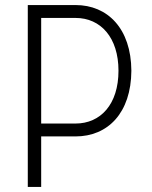

<svg xmlns="http://www.w3.org/2000/svg" viewBox="-20 -540 600 760"><path d="M279 -51H143V-469H279C379 -469 449 -391 449 -260C449 -127 378 -51 279 -51ZM90 200H143V0H279C407 0 499 -93 500 -260C499 -427 406 -520 279 -520H90Z"/></svg>

Font: Grotesk 01 Extrafine
Style: Bold
Weight: 400
Designer: Frank Adebiaye, contributions by Jérémy Landes, Ariel Martín Pérez
Foundry: Velvetyne Type Foundry
Version: Version 3.000;Glyphs 3.1.2 (3150)